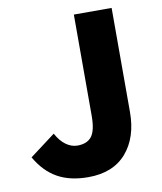

<svg xmlns="http://www.w3.org/2000/svg" viewBox="-85 -813 755 896"><g transform="rotate(-10 293.0 -365.5)"><path d="M16 -123 137 -214Q157 -177 183 -158.5Q209 -140 237 -140Q283 -140 304.5 -168Q326 -196 326 -266V-745H505V-252Q505 -131 442 -58.5Q379 14 261 14Q175 14 115.5 -19.5Q56 -53 16 -123Z"/></g></svg>

Font: Merged Yaku Han JP Black
Style: Regular
Weight: 900
Designer: Ryoko NISHIZUKA 西塚涼子 (kana, bopomofo & ideographs); Paul D. Hunt (Latin, Greek & Cyrillic); Sandoll Communications 산돌커뮤니
Foundry: Adobe
Version: Version 2.004